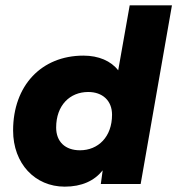

<svg xmlns="http://www.w3.org/2000/svg" viewBox="-20 -688 663 718"><path d="M222 10C286 10 333 -12 364 -51L357 0H506L623 -668H465L422 -425C395 -460 349 -480 292 -480C135 -480 29 -368 29 -200C29 -76 111 10 222 10ZM279 -126C224 -126 190 -158 190 -211C190 -294 241 -344 310 -344C363 -344 399 -312 399 -259C399 -176 347 -126 279 -126Z"/></svg>

Font: Celebes ExtraBold
Style: Italic
Weight: 800
Italic angle: -10°
Designer: Anugrah Pasau
Foundry: Lafontype
Version: Version 1.000